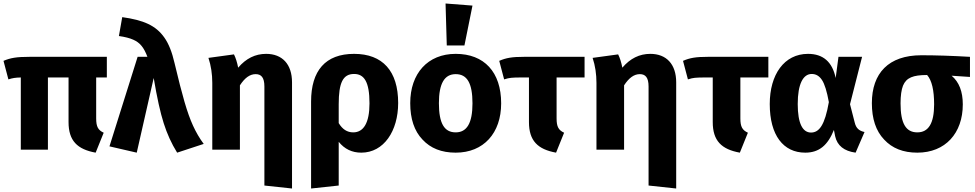

<svg xmlns="http://www.w3.org/2000/svg" viewBox="-21 -856 5577 1098"><path d="M590 -413V-531H147C74 -531 39 -525 -1 -508L27 -402C52 -410 66 -412 98 -413V0H253V-413H371V-158C371 -51 421 -2 526 17L572 -97C540 -112 529 -131 529 -179V-413Z M659 -650C694 -645 721 -638 741 -629C780 -612 802 -584 822 -531H766L605 -19L761 17L858 -410C877 -297 896 -211 915 -152C934 -92 959 -36 992 17L1144 -33C1120 -65 1100 -100 1083 -137C1066 -174 1050 -219 1034 -274C1018 -329 999 -403 977 -496C963 -557 944 -606 919 -641C870 -711 799 -741 678 -758Z M1501 -548C1439 -548 1386 -522 1341 -469C1335 -500 1327 -525 1317 -545L1171 -525C1186 -480 1193 -432 1193 -382V0H1351V-368C1379 -411 1408 -432 1441 -432C1473 -432 1491 -413 1491 -361V205L1649 222V-385C1649 -489 1593 -548 1501 -548Z M2004 -548C1840 -548 1758 -452 1758 -275V222L1916 205V-45C1949 -4 1992 17 2045 17C2174 17 2256 -107 2256 -267C2256 -450 2167 -548 2004 -548ZM1999 -99C1964 -99 1937 -117 1916 -152V-260C1916 -383 1940 -433 2004 -433C2061 -433 2092 -389 2092 -265C2092 -153 2058 -99 1999 -99Z M2534 -596H2635L2681 -824L2527 -836ZM2585 -548C2425 -548 2325 -436 2325 -266C2325 -177 2348 -107 2395 -58C2441 -8 2504 17 2585 17C2745 17 2845 -95 2845 -265C2845 -444 2748 -548 2585 -548ZM2585 -432C2650 -432 2681 -381 2681 -265C2681 -152 2649 -99 2585 -99C2520 -99 2489 -150 2489 -266C2489 -379 2521 -432 2585 -432Z M3322 -413V-531H2975C2907 -531 2873 -525 2834 -508L2862 -402C2877 -407 2891 -410 2902 -411C2913 -412 2931 -413 2956 -413H3004V-158C3004 -51 3054 -2 3159 17L3205 -97C3173 -112 3162 -131 3162 -179V-413Z M3698 -548C3636 -548 3583 -522 3538 -469C3532 -500 3524 -525 3514 -545L3368 -525C3383 -480 3390 -432 3390 -382V0H3548V-368C3576 -411 3605 -432 3638 -432C3670 -432 3688 -413 3688 -361V205L3846 222V-385C3846 -489 3790 -548 3698 -548Z M4373 -413V-531H4026C3958 -531 3924 -525 3885 -508L3913 -402C3928 -407 3942 -410 3953 -411C3964 -412 3982 -413 4007 -413H4055V-158C4055 -51 4105 -2 4210 17L4256 -97C4224 -112 4213 -131 4213 -179V-413Z M4600 -548C4463 -548 4381 -429 4381 -261C4381 -82 4459 17 4584 17C4664 17 4713 -26 4748 -113L4755 -77C4767 -23 4806 8 4872 17L4923 -101C4892 -108 4875 -122 4867 -155L4840 -260L4909 -531H4774L4758 -410C4739 -502 4686 -548 4600 -548ZM4621 -433C4646 -433 4665 -421 4680 -398C4695 -375 4708 -333 4719 -272C4696 -141 4664 -98 4617 -98C4570 -98 4541 -148 4541 -261C4541 -376 4572 -433 4621 -433Z M5526 -531C5423 -537 5330 -540 5248 -540C5060 -540 4965 -437 4965 -266C4965 -177 4988 -107 5035 -58C5081 -8 5144 17 5225 17C5385 17 5485 -94 5485 -259C5485 -332 5464 -387 5421 -423L5526 -416ZM5225 -99C5160 -99 5129 -149 5129 -265C5129 -309 5134 -343 5143 -366C5162 -412 5201 -427 5280 -427H5281C5308 -396 5321 -340 5321 -259C5321 -151 5289 -99 5225 -99Z"/></svg>

Font: Fira Sans
Style: Bold
Weight: 700
Designer: Carrois Corporate & Edenspiekermann AG
Foundry: Carrois Corporate GbR & Edenspiekermann AG
Version: Version 4.203